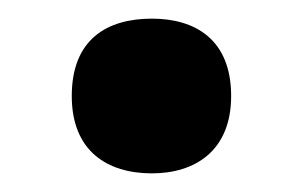

<svg xmlns="http://www.w3.org/2000/svg" viewBox="-20 -521 325 206"><path d="M57 -418C57 -359 95 -335 143 -335C189 -335 228 -359 228 -418C228 -479 189 -501 143 -501C95 -501 57 -479 57 -418Z"/></svg>

Font: Noto Sans Malayalam UI
Style: Bold
Weight: 700
Designer: Jelle Bosma - Monotype Design Team
Foundry: Monotype Imaging Inc.
Version: Version 2.104